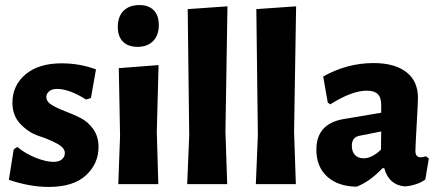

<svg xmlns="http://www.w3.org/2000/svg" viewBox="-20 -727 1735 758"><path d="M223 -477Q295 -477 359 -453L339 -340L320 -334Q253 -376 205 -376Q185 -376 174 -366.5Q163 -357 163 -344Q163 -326 184 -313Q205 -300 235.5 -288.5Q266 -277 296.5 -262Q327 -247 348 -217.5Q369 -188 369 -147Q369 -81 319.5 -35Q270 11 172 11Q98 11 15 -17L34 -137L48 -147Q81 -120 121.5 -104Q162 -88 191 -88Q213 -88 224.5 -98Q236 -108 236 -123Q236 -144 203.5 -161Q171 -178 132.5 -190.5Q94 -203 61.5 -236.5Q29 -270 29 -321Q29 -390 81 -433.5Q133 -477 223 -477Z M530 -707Q567 -707 587 -686.5Q607 -666 607 -628Q607 -588 584.5 -565Q562 -542 523 -542Q486 -542 465.5 -562.5Q445 -583 445 -621Q445 -661 467.5 -684Q490 -707 530 -707ZM447 0 454 -191 449 -458 606 -470 599 -207 605 0Z M878 -702 870 -207 877 0H719L727 -192L721 -691Z M1149 -702 1141 -207 1148 0H990L998 -192L992 -691Z M1455 -478Q1538 -478 1584 -442.5Q1630 -407 1630 -341Q1630 -324 1625 -235Q1620 -146 1620 -132Q1620 -106 1640 -106Q1649 -106 1662 -110L1673 -101L1659 -18Q1626 5 1578 9Q1515 3 1497 -63H1490Q1440 -10 1388 10Q1314 9 1271.5 -30Q1229 -69 1229 -136Q1229 -239 1337 -257L1485 -282V-311Q1485 -342 1471.5 -355.5Q1458 -369 1428 -369Q1369 -369 1284 -315L1274 -322L1256 -425Q1350 -478 1455 -478ZM1485 -208 1399 -191Q1369 -185 1369 -152Q1369 -128 1381.5 -115Q1394 -102 1416 -102Q1448 -102 1484 -136Z"/></svg>

Font: Alegreya Sans SC ExtraBold
Style: Regular
Weight: 800
Designer: Juan Pablo del Peral
Foundry: Huerta Tipografica
Version: Version 2.007